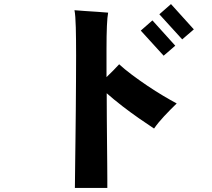

<svg xmlns="http://www.w3.org/2000/svg" viewBox="-20 -865 1040 941"><path d="M347 56Q347 49 347.5 15.5Q348 -18 348.5 -71Q349 -124 350 -189.5Q351 -255 351.5 -325.5Q352 -396 352.5 -465Q353 -534 353 -593Q353 -671 351.5 -730.5Q350 -790 345 -815Q367 -813 397.5 -811Q428 -809 458.5 -807Q489 -805 510 -803Q502 -763 502 -623V-487Q520 -504 535.5 -520Q551 -536 564 -550Q590 -526 626 -499Q662 -472 702 -445Q742 -418 780 -395.5Q818 -373 846 -358Q814 -327 784.5 -295.5Q755 -264 735 -235Q703 -256 662 -284.5Q621 -313 579.5 -345Q538 -377 503 -408Q503 -351 503.5 -289.5Q504 -228 504.5 -170Q505 -112 505.5 -64Q506 -16 506 16Q506 48 506 56ZM782 -592 670 -715 727 -765 839 -641ZM873 -672 761 -795 818 -845 930 -721Z"/></svg>

Font: Zen Kaku Gothic Antique Black
Style: Regular
Weight: 900
Designer: Yoshimichi Ohira
Foundry: Positype
Version: Version 1.001